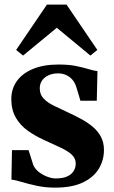

<svg xmlns="http://www.w3.org/2000/svg" viewBox="-20 -826 508 857"><path d="M225.5 11.5Q182 11.5 144 3.2Q106 -5 77 -13.8Q48 -22.5 31 -24.5L33.5 -156H107.5L128.5 -89.5Q136 -72 153.2 -58.5Q170.5 -45 191.2 -37.2Q212 -29.5 229 -29.5Q259 -29.5 278.8 -38Q298.5 -46.5 308.2 -61.8Q318 -77 318 -96Q318 -119 300.8 -135.2Q283.5 -151.5 251.8 -166.5Q220 -181.5 176 -201.5Q137 -219 103.8 -242.8Q70.5 -266.5 50.5 -301Q30.5 -335.5 30.5 -384.5Q30.5 -429 55 -463.8Q79.5 -498.5 126.8 -518.2Q174 -538 242 -538Q288 -538 320.2 -531.2Q352.5 -524.5 375.2 -517.5Q398 -510.5 415 -508.5L412 -376.5H339L320 -439.5Q314 -458 302.2 -471.2Q290.5 -484.5 274.2 -491.5Q258 -498.5 239.5 -498.5Q216 -498.5 197.2 -490.2Q178.5 -482 168 -467Q157.5 -452 157.5 -431.5Q157.5 -404 175 -385.8Q192.5 -367.5 221.2 -353.8Q250 -340 282 -325Q312.5 -311 341.2 -295.5Q370 -280 393.2 -260.8Q416.5 -241.5 430.2 -216Q444 -190.5 444 -156.5Q444 -111 421 -72.8Q398 -34.5 349.8 -11.5Q301.5 11.5 225.5 11.5ZM83 -578 52 -603 189.5 -805.5H277L414.5 -603L383.5 -578L233.5 -702Z"/></svg>

Font: Merriweather 96pt ExtraBold
Style: Regular
Weight: 800
Version: Version 2.100